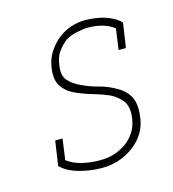

<svg xmlns="http://www.w3.org/2000/svg" viewBox="-69 -439 456 506"><g transform="rotate(-15 158.5 -186.0)"><path d="M39 -27Q57 -9 88 -0.5Q119 8 149 8Q180 8 205 -2.5Q230 -13 247 -29Q263 -44 271.5 -61.5Q280 -79 282 -102Q285 -135 274 -153.5Q263 -172 242 -183Q222 -195 197 -201.5Q172 -208 152 -218Q131 -227 118.5 -241.5Q106 -256 111 -283Q113 -304 123.5 -318.5Q134 -333 147 -343Q160 -351 178 -355Q196 -359 209 -359Q228 -359 246 -354.5Q264 -350 280 -338L272 -281H292L302 -348Q293 -358 277 -365.5Q261 -373 246 -376Q230 -379 218.5 -379.5Q207 -380 206 -380Q187 -380 167.5 -373.5Q148 -367 132 -354Q116 -341 104 -322.5Q92 -304 89 -279Q85 -248 97 -230.5Q109 -213 129 -204Q150 -194 174.5 -187Q199 -180 220 -171Q240 -161 252 -145Q264 -129 260 -99Q257 -77 247 -61.5Q237 -46 222 -35Q206 -24 189 -18.5Q172 -13 149 -13Q125 -13 101.5 -18.5Q78 -24 61 -37L69 -94H49Z"/></g></svg>

Font: Josefin Slab ExtraLight
Style: Italic
Weight: 250
Italic angle: -12°
Designer: Santiago Orozco
Foundry: Typemade
Version: Version 2.100